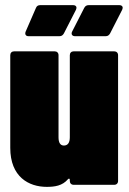

<svg xmlns="http://www.w3.org/2000/svg" viewBox="-20 -720 502 748"><path d="M265 -700H137C129 -700 123 -697 120 -689L80 -597C76 -587 80 -579 91 -579H212C220 -579 225 -583 229 -590L276 -682C277 -685 278 -688 278 -690C278 -696 273 -700 265 -700ZM409 -590 456 -682C457 -685 458 -688 458 -690C458 -696 453 -700 445 -700H326C318 -700 312 -697 308 -689L261 -597C256 -587 261 -579 272 -579H392C400 -579 405 -583 409 -590ZM252 -185C252 -164 244 -153 229 -153C215 -153 208 -164 208 -185V-505C208 -514 202 -520 193 -520H35C26 -520 20 -514 20 -505V-144C20 -31 92 8 162 8C193 8 223 4 245 -22C249 -26 252 -24 252 -19V-15C252 -6 258 0 267 0H425C434 0 440 -6 440 -15V-505C440 -514 434 -520 425 -520H267C258 -520 252 -514 252 -505Z"/></svg>

Font: Barlow Condensed Black
Style: Regular
Weight: 900
Width: 3
Designer: Jeremy Tribby
Foundry: Tribby Type
Version: Version 1.422;hotconv 1.0.109;makeotfexe 2.5.65596